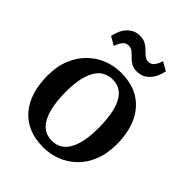

<svg xmlns="http://www.w3.org/2000/svg" viewBox="-222 -896 1026 1026"><g transform="rotate(45 291.5 -383.0)"><path d="M30.5 -275.5Q30.5 -347 52.8 -401Q75 -455 112.8 -491.8Q150.5 -528.5 198.2 -547.2Q246 -566 297.5 -566Q383.5 -566 440 -529Q496.5 -492 524.5 -427.5Q552.5 -363 552.5 -279.5Q552.5 -207.5 530.5 -153Q508.5 -98.5 470.5 -62Q432.5 -25.5 384.8 -7.2Q337 11 285.5 11Q221 11 173.2 -10Q125.5 -31 93.8 -69.5Q62 -108 46.2 -160.5Q30.5 -213 30.5 -275.5ZM293 -46.5Q334.5 -46.5 363.2 -71Q392 -95.5 407 -145.2Q422 -195 422 -270Q422 -322.5 415 -366.2Q408 -410 392.8 -442Q377.5 -474 352.8 -491.2Q328 -508.5 292.5 -508.5Q250.5 -508.5 221.2 -484Q192 -459.5 176.5 -410Q161 -360.5 161 -285Q161 -232 168.5 -188.2Q176 -144.5 191.5 -112.8Q207 -81 232 -63.8Q257 -46.5 293 -46.5ZM121 -666.5Q131.5 -718.5 160.2 -747.8Q189 -777 229 -777Q256.5 -777 274 -766.8Q291.5 -756.5 304.5 -743.2Q317.5 -730 329.8 -719.8Q342 -709.5 358 -709.5Q379.5 -709 392.2 -725Q405 -741 413 -767.5L462 -740Q452 -689 423 -659Q394 -629 353 -629Q327 -629 309.8 -639.2Q292.5 -649.5 280 -663Q267.5 -676.5 254.8 -686.8Q242 -697 224.5 -697Q203 -697 190.5 -681.2Q178 -665.5 169.5 -639Z"/></g></svg>

Font: Merriweather 28pt SemiBold
Style: Regular
Weight: 600
Version: Version 2.100